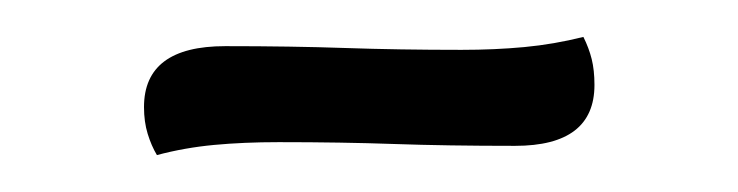

<svg xmlns="http://www.w3.org/2000/svg" viewBox="-20 -313 400 104"><path d="M65 -229Q62 -234 60 -240.5Q58 -247 58 -255Q58 -288 102 -288Q138 -288 167 -287Q196 -286 230 -286Q248 -286 264 -287.5Q280 -289 296 -293Q299 -287 300.5 -281Q302 -275 302 -267Q302 -234 259 -234Q222 -234 193.5 -235Q165 -236 131 -236Q112 -236 96 -234.5Q80 -233 65 -229Z"/></svg>

Font: Pitagon Serif
Style: Regular
Weight: 400
Designer: Travis Tran
Foundry: Pitagon
Version: Version 1.000;gftools[0.9.26]